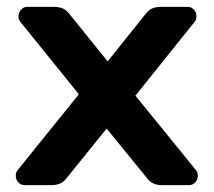

<svg xmlns="http://www.w3.org/2000/svg" viewBox="-20 -540 625 560"><path d="M173 -19 291 -165 410 -19C416 -11.7 422.5 -6.7 429.5 -4C436.5 -1.3 444.7 0 454 0H531C538.3 0 544.5 -2.7 549.5 -8C554.5 -13.3 557 -20 557 -28C557 -33.3 555.7 -38 553 -42L375 -261L549 -478C551.7 -482 553 -486.7 553 -492C553 -500 550.5 -506.7 545.5 -512C540.5 -517.3 534.3 -520 527 -520H450C440.7 -520 432.5 -518.7 425.5 -516C418.5 -513.3 412 -508.3 406 -501L294 -361L181 -501C175 -508.3 168.5 -513.3 161.5 -516C154.5 -518.7 146.3 -520 137 -520H60C52.7 -520 46.5 -517.3 41.5 -512C36.5 -506.7 34 -500 34 -492C34 -486.7 35.3 -482 38 -478L210 -265L30 -42C27.3 -38 26 -33.3 26 -28C26 -20 28.5 -13.3 33.5 -8C38.5 -2.7 44.7 0 52 0H129C138.3 0 146.5 -1.3 153.5 -4C160.5 -6.7 167 -11.7 173 -19Z"/></svg>

Font: Rubik
Style: Regular
Weight: 500
Designer: Hubert & Fischer
Foundry: Hubert & Fischer
Version: Version 1.100